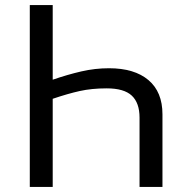

<svg xmlns="http://www.w3.org/2000/svg" viewBox="-20 -734 738 754"><path d="M97 -714H187V-421Q245 -441 299 -453.5Q353 -466 408 -466Q508 -466 563 -419.5Q618 -373 618 -285V0H528V-272Q528 -330 497.5 -358.5Q467 -387 399 -387Q340 -387 293 -376.5Q246 -366 187 -346V0H97Z"/></svg>

Font: RS Noto Sans
Style: Regular
Weight: 400
Designer: Monotype Design Team
Foundry: Monotype Imaging Inc.
Version: Version 3.10